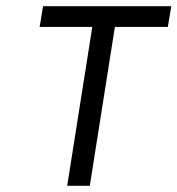

<svg xmlns="http://www.w3.org/2000/svg" viewBox="-20 -600 573 620"><path d="M108 -513H278L197 0H270L351 -513H522L533 -580H119Z"/></svg>

Font: Charger Sport
Style: Obl
Weight: 400
Designer: Jasper
Foundry: Cannot Into Space Fonts
Version: Version 1.1